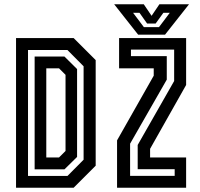

<svg xmlns="http://www.w3.org/2000/svg" viewBox="-20 -878 936 898"><path d="M55 0V-700H324.5L427.5 -597V-103L324.5 0ZM111 -55H295.5L371 -131V-568L295.5 -644H111ZM142 -86V-613.5H281.5L340.5 -555V-144L281.5 -86ZM196.5 -141.5H256L286.5 -172V-528L256 -558.5H196.5ZM527.5 0V-221.5L699 -524V-558.5H537V-700H850.5V-480.5L682 -182V-141.5H850.5V0ZM588.5 -55.5H797V-86.5H624V-200L794.5 -499V-646H592.5V-615.5H760V-505.5L588.5 -206ZM626 -716 514 -858H652.5L689 -804L725.5 -858H864L752 -716ZM653 -751H723.5L774 -818H744L708 -768H668L632.5 -818H602.5Z"/></svg>

Font: Tourney Condensed SemiBold
Style: Regular
Weight: 600
Width: 3
Designer: Tyler Finck
Foundry: Etcetera Type Co
Version: Version 1.010; ttfautohint (v1.8.3)